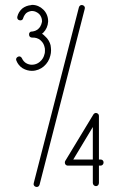

<svg xmlns="http://www.w3.org/2000/svg" viewBox="-20 -768 538 786"><path d="M360 -248V-115H280ZM303 -738 118 -18C116 -11 120 -5 127 -3C134 -1 140 -5 142 -12L327 -732C329 -739 325 -745 318 -747C311 -749 305 -745 303 -738ZM71 -733C61 -724 54 -713 51 -700C49 -693 53 -686 60 -685C67 -683 74 -687 75 -694C77 -701 82 -709 87 -714C93 -719 101 -722 109 -723C110 -723 112 -723 112 -723C122 -723 132 -718 140 -711C147 -704 152 -693 152 -682V-680C151 -675 149 -662 139 -652C130 -642 119 -640 112 -639C112 -639 111 -639 110 -639C103 -639 98 -633 99 -626C99 -619 104 -614 112 -614C112 -614 113 -614 114 -614C114 -614 115 -614 116 -614C122 -614 136 -613 147 -602C156 -594 160 -585 162 -577C164 -572 164 -567 164 -562C164 -557 164 -551 162 -546C160 -536 154 -524 143 -515C134 -507 122 -503 111 -503H110C103 -503 94 -505 86 -510C80 -514 74 -520 70 -529C67 -536 60 -539 54 -536C47 -533 44 -526 47 -520C52 -507 61 -496 72 -489C85 -481 99 -478 110 -478H111C129 -478 146 -485 159 -496C173 -508 182 -523 186 -540C188 -547 189 -554 189 -562C189 -569 188 -576 187 -583C184 -595 177 -609 164 -620C161 -624 156 -627 152 -630C154 -631 155 -633 157 -634C169 -646 176 -662 177 -679C177 -680 177 -682 177 -682C177 -699 170 -717 157 -729C145 -741 129 -748 112 -748C111 -748 108 -748 107 -747C94 -746 81 -741 71 -733ZM360 -90V-19C360 -12 366 -6 373 -6C380 -6 385 -12 385 -19V-90H392C399 -90 404 -96 404 -103C404 -110 399 -115 392 -115H385V-293C385 -299 382 -303 376 -305C371 -307 365 -304 362 -299L247 -109C245 -105 245 -101 247 -96C250 -92 253 -90 258 -90Z"/></svg>

Font: LS
Style: LightAlt
Weight: 250
Designer: BSozoo
Foundry: BSozoo
Version: Version 001.000